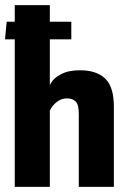

<svg xmlns="http://www.w3.org/2000/svg" viewBox="-25 -731 496 751"><path d="M32.7 0H169.9V-297.9Q178.2 -316.9 196.3 -331.5Q214.4 -346.2 236.8 -346.2Q259.3 -346.2 271.2 -333.7Q283.2 -321.3 283.2 -284.7V0H420.4V-309.1Q421.4 -390.1 386.7 -423.3Q352.1 -456.5 287.6 -456.1Q243.7 -456.5 212.9 -440.4Q182.1 -424.3 169.9 -397.9V-710.9H32.7ZM126 -577.1H253.9V-646H142.1H1L-5.4 -577.1Z"/></svg>

Font: Roboto Flex Super Cond Bold
Style: Regular
Weight: 700
Width: 3
Designer: Berlow after Robertson
Foundry: Google
Version: Version 3.000